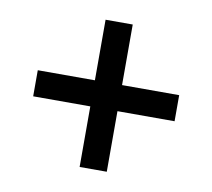

<svg xmlns="http://www.w3.org/2000/svg" viewBox="-61 -615 683 619"><g transform="rotate(10 281.0 -306.0)"><path d="M236.8 -65.4V-547.4H325.7V-65.4ZM49.8 -263.7V-349.1H512.7V-263.7Z"/></g></svg>

Font: Reddit Mono Medium
Style: Regular
Weight: 500
Monospace: yes
Designer: Stephen Hutchings
Foundry: Reddit
Version: Version 1.014